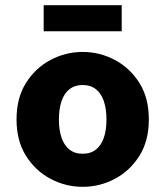

<svg xmlns="http://www.w3.org/2000/svg" viewBox="-20 -711 640 743"><path d="M300 12Q234 12 175.5 -19Q117 -50 80.5 -108Q44 -166 44 -249Q44 -332 80.5 -390Q117 -448 175.5 -479Q234 -510 300 -510Q366 -510 424.5 -479Q483 -448 519.5 -390Q556 -332 556 -249Q556 -166 519.5 -108Q483 -50 424.5 -19Q366 12 300 12ZM300 -116Q331 -116 351.5 -132.5Q372 -149 382 -178.5Q392 -208 392 -249Q392 -289 382 -319Q372 -349 351.5 -365.5Q331 -382 300 -382Q269 -382 248.5 -365.5Q228 -349 218 -319Q208 -289 208 -249Q208 -208 218 -178.5Q228 -149 248.5 -132.5Q269 -116 300 -116ZM149 -590V-691H451V-590Z"/></svg>

Font: Source Code Pro ExtraLight ExtraBold
Style: Regular
Weight: 800
Monospace: yes
Version: Version 1.018;hotconv 1.0.116;makeotfexe 2.5.65601